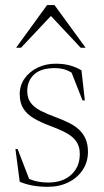

<svg xmlns="http://www.w3.org/2000/svg" viewBox="-20 -710 402 740"><path d="M194 -464.5Q224 -464.5 247.2 -458.5Q270.5 -452.5 294 -439L307 -323H298L252 -440L275.5 -415.5Q253.5 -434 233.8 -440.8Q214 -447.5 191 -447.5Q137.5 -447.5 111.2 -422.8Q85 -398 85 -359Q85 -332.5 98 -314.5Q111 -296.5 136 -283.5Q161 -270.5 197 -257.5Q224 -247.5 246.5 -236.2Q269 -225 285 -210Q301 -195 310 -174.2Q319 -153.5 319 -124.5Q319 -86 299 -55.5Q279 -25 244 -7.5Q209 10 164 10Q132 10 105 5Q78 0 56 -9.5L39.5 -135.5H48L96 -10.5L72 -32Q82.5 -24.5 96.5 -18.8Q110.5 -13 127.8 -9.8Q145 -6.5 165 -6.5Q222 -6.5 254.8 -36.8Q287.5 -67 287.5 -116Q287.5 -139 279.5 -155.2Q271.5 -171.5 256.5 -183.5Q241.5 -195.5 220 -205.5Q198.5 -215.5 171.5 -225.5Q135.5 -239 109.5 -254.5Q83.5 -270 69.8 -292Q56 -314 56 -347Q56 -381 74.8 -407.5Q93.5 -434 125 -449.2Q156.5 -464.5 194 -464.5ZM42 -526 161.5 -690.5H190L310 -526H291L164.5 -661H188L61 -526Z"/></svg>

Font: Newsreader 36pt ExtraLight
Style: Regular
Weight: 250
Designer: Hugues Gentile
Foundry: Production Type
Version: Version 1.003